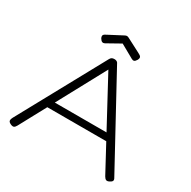

<svg xmlns="http://www.w3.org/2000/svg" viewBox="-188 -1042 1229 1235"><g transform="rotate(30 426.5 -424.5)"><path d="M793 -31Q799 -22 799 -15Q799 -8 794 -3Q789 2 779 7Q765 14 756 10Q747 6 739 -8L413 -613L87 -9Q79 6 70 9.5Q61 13 46 6Q37 2 32 -3.5Q27 -9 28 -17Q29 -25 35 -37L383 -674Q388 -683 395 -687Q402 -691 413 -691Q421 -691 426.5 -689Q432 -687 436 -683.5Q440 -680 443 -673ZM159 -207 179 -257H637L656 -207ZM409 -860Q413 -860 415.5 -859Q418 -858 423 -856L527 -802Q544 -794 548.5 -785.5Q553 -777 545 -762Q536 -747 527.5 -744.5Q519 -742 509 -748L409 -804L309 -748Q300 -743 291 -746Q282 -749 273 -764Q266 -779 271 -787Q276 -795 292 -802L395 -856Q400 -858 402.5 -859Q405 -860 409 -860Z"/></g></svg>

Font: Fredoka SemiExpanded Light
Style: Regular
Weight: 300
Width: 6
Designer: Ben Nathan
Foundry: Milena B. Brandão, Ben Nathan
Version: Version 2.001